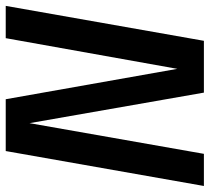

<svg xmlns="http://www.w3.org/2000/svg" viewBox="-70 -664 715 654"><g transform="rotate(-90 287.0 -337.5)"><path d="M-20 0 99 -675H275.5L379 -90.5L483.5 -675H593.5L474.5 0H298L194 -594L89.5 0Z"/></g></svg>

Font: Anybody Medium
Style: Italic
Weight: 500
Italic angle: -10°
Designer: Tyler Finck
Foundry: Etcetera Type Company
Version: Version 1.010; ttfautohint (v1.8.3) -l 8 -r 50 -G 200 -x 14 